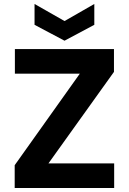

<svg xmlns="http://www.w3.org/2000/svg" viewBox="-20 -947 649 967"><path d="M54 0V-115L382 -576H55V-700H554V-585L224 -124H555V0ZM305 -742 154 -822V-927L305 -841L455 -927V-822Z"/></svg>

Font: DM Sans 9pt Black
Style: Regular
Weight: 900
Version: Version 4.004;gftools[0.9.30]